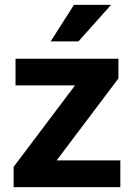

<svg xmlns="http://www.w3.org/2000/svg" viewBox="-20 -770 549 790"><path d="M475.1 -109.9V0H36.1V-83.5L288.6 -418.5H43.9V-528.3H467.3V-447.3L212.9 -109.9ZM188.5 -599.6 284.2 -750H437L302.7 -599.6Z"/></svg>

Font: Vazirmatn RD FD
Style: Bold
Weight: 700
Designer: Saber Rastikerdar
Foundry: Saber Rastikerdar
Version: Version 33.003